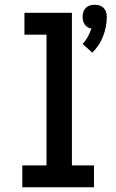

<svg xmlns="http://www.w3.org/2000/svg" viewBox="-20 -789 490 809"><path d="M369 -567 328 -604Q341 -617 350 -634Q359 -651 365 -669Q356 -670 349 -674.5Q342 -679 337 -686Q332 -693 330 -701.5Q328 -710 328 -718Q328 -728 331 -738Q334 -748 341.5 -755.5Q349 -763 359 -766Q369 -769 379 -769Q389 -769 399 -766Q409 -763 416.5 -755.5Q424 -748 427 -738Q430 -728 430 -718Q430 -697 426 -676.5Q422 -656 414.5 -636.5Q407 -617 395.5 -599.5Q384 -582 369 -567ZM74 0V-92H176V-643H83V-735H283V-92H376V0Z"/></svg>

Font: Iosevka Etoile Semibold
Style: Regular
Weight: 600
Designer: Belleve Invis
Foundry: Belleve Invis
Version: Version 22.1.2; ttfautohint (v1.8.4)